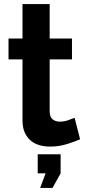

<svg xmlns="http://www.w3.org/2000/svg" viewBox="-20 -714 424 947"><path d="M178 213 205 141H166V47H279V141L239 213ZM375 -27Q348 -15 309 -3Q270 9 227 9Q199 9 174.5 2Q150 -5 131.5 -20.5Q113 -36 102 -60.5Q91 -85 91 -120V-421H22V-524H91V-694H225V-524H335V-421H225V-165Q225 -137 239.5 -125.5Q254 -114 275 -114Q296 -114 316 -121Q336 -128 348 -133Z"/></svg>

Font: IngvarSans
Style: Bold
Weight: 700
Version: Version 3.000